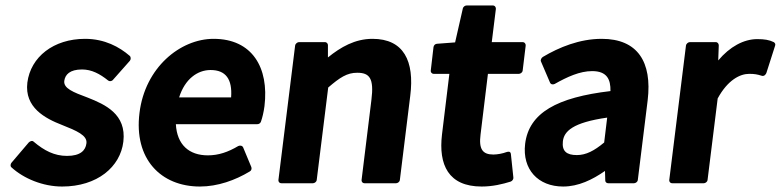

<svg xmlns="http://www.w3.org/2000/svg" viewBox="-20 -658 2855 702"><path d="M22 -63C18 -58 17 -50 22 -46C67 -5 137 24 207 24C336 24 420 -48 431 -140C443 -241 364 -276 301 -301C247 -321 212 -335 215 -362C218 -385 235 -404 280 -404C315 -404 345 -388 375 -364C379 -360 388 -360 393 -366L455 -436C459 -441 459 -450 454 -454C417 -486 363 -516 291 -516C176 -516 92 -450 80 -356C69 -265 145 -225 207 -201C260 -180 300 -163 296 -134C293 -108 274 -88 225 -88C179 -88 142 -107 103 -140C98 -145 90 -142 85 -137Z M490 -245C469 -77 568 24 711 24C776 24 840 1 893 -31C899 -34 901 -41 899 -47L869 -119C866 -126 857 -127 851 -124C814 -102 779 -90 740 -90C671 -90 627 -129 623 -204H921C926 -204 932 -207 934 -213C939 -227 944 -247 947 -270C964 -411 902 -516 761 -516C639 -516 510 -411 490 -245ZM635 -302C656 -369 702 -402 750 -402C805 -402 830 -369 825 -302Z M998 0C997 5 1001 12 1009 12H1124C1129 12 1137 8 1138 0L1180 -338C1223 -375 1249 -392 1286 -392C1331 -392 1348 -372 1338 -293L1302 0C1301 5 1305 12 1313 12H1428C1433 12 1441 8 1442 0L1480 -308C1496 -435 1456 -516 1342 -516C1278 -516 1226 -486 1179 -448V-493C1179 -498 1175 -504 1168 -504H1073C1068 -504 1060 -499 1059 -491Z M1596 -166C1583 -56 1619 24 1741 24C1782 24 1818 15 1847 6C1853 4 1858 -3 1857 -9L1848 -94C1847 -107 1836 -103 1832 -102C1819 -97 1799 -93 1784 -93C1745 -93 1730 -112 1737 -166L1764 -388H1877C1882 -388 1890 -392 1891 -400L1902 -491C1903 -496 1899 -504 1891 -504H1778L1793 -625C1794 -630 1790 -638 1782 -638H1686C1680 -638 1673 -633 1672 -626L1644 -503L1578 -498C1572 -498 1566 -493 1565 -486L1555 -400C1554 -395 1558 -388 1566 -388H1623Z M1900 -132C1889 -39 1947 24 2039 24C2095 24 2146 -1 2192 -33L2193 2C2193 8 2198 12 2204 12H2298C2303 12 2311 8 2312 0L2348 -291C2365 -432 2311 -516 2180 -516C2099 -516 2024 -485 1965 -450C1960 -447 1955 -439 1958 -433L1991 -356C1994 -349 2002 -348 2008 -351C2054 -377 2100 -398 2145 -398C2199 -398 2213 -368 2212 -325C2017 -302 1914 -246 1900 -132ZM2038 -141C2042 -178 2074 -210 2200 -228L2189 -137C2153 -107 2123 -91 2089 -91C2052 -91 2034 -105 2038 -141Z M2427 0C2426 5 2430 12 2438 12H2553C2558 12 2566 8 2567 0L2604 -298C2641 -366 2686 -388 2719 -388C2739 -388 2749 -386 2765 -381C2774 -378 2780 -386 2782 -391L2814 -491C2816 -496 2814 -501 2809 -504C2793 -512 2775 -515 2749 -515C2699 -515 2648 -487 2606 -437L2608 -492C2608 -498 2604 -504 2597 -504H2502C2497 -504 2489 -499 2488 -491Z"/></svg>

Font: Falling Sky
Style: BdObl
Weight: 700
Designer: Paul D. Hunt
Foundry: Adobe Systems Incorporated
Version: Version 1.02